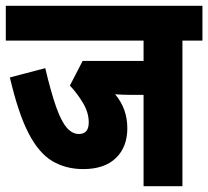

<svg xmlns="http://www.w3.org/2000/svg" viewBox="-20 -642 718 662"><path d="M609 -502V0H475V-315H425Q415 -315 402.5 -315.5Q390 -316 377 -317Q419 -267 419 -200Q419 -135 379.5 -97Q340 -59 267 -59Q207 -59 160.5 -86.5Q114 -114 78.5 -182.5Q43 -251 14 -375L136 -407Q156 -323 173.5 -273.5Q191 -224 210 -202Q229 -180 252 -180Q286 -180 286 -220Q286 -253 267 -285.5Q248 -318 221 -347L265 -432H475V-502H0V-622H678V-502Z"/></svg>

Font: Noto Sans ExtraCondensed ExtraBold
Style: Italic
Weight: 800
Width: 2
Italic angle: -12°
Designer: Monotype Design Team
Foundry: Monotype Imaging Inc.
Version: Version 2.013; ttfautohint (v1.8.4.7-5d5b)